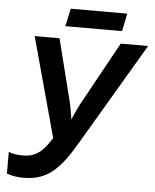

<svg xmlns="http://www.w3.org/2000/svg" viewBox="-59 -918 789 978"><g transform="rotate(5 336.0 -429.5)"><path d="M243 -778H533L552 -869H263ZM99 10C223 10 286 -58 368 -199L672 -714H532L357 -396C343 -371 329 -339 315 -307C310 -340 304 -377 297 -404L219 -714H92L231 -205C192 -142 157 -103 86 -103C65 -103 39 -104 12 -115V-4C38 6 70 10 99 10Z"/></g></svg>

Font: Noto Sans SemiBold
Style: Italic
Weight: 600
Italic angle: -12°
Designer: Monotype Design Team
Foundry: Monotype Imaging Inc.
Version: Version 2.013